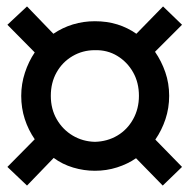

<svg xmlns="http://www.w3.org/2000/svg" viewBox="-20 -543 589 597"><path d="M64 34 3 -24 88 -110Q68 -139 57 -173Q46 -207 46 -245Q46 -282 57.5 -317Q69 -352 88 -380L3 -466L64 -523L146 -438Q174 -457 206.5 -467Q239 -477 275 -477Q313 -477 345 -467Q377 -457 404 -438L487 -523L546 -466L462 -382Q482 -353 494 -318.5Q506 -284 506 -245Q506 -207 494.5 -172.5Q483 -138 463 -109L546 -24L486 34L403 -51Q377 -33 344 -22.5Q311 -12 275 -12Q241 -12 207.5 -22Q174 -32 147 -52ZM275 -102Q314 -103 345 -121.5Q376 -140 394 -172.5Q412 -205 412 -245Q412 -286 394 -318Q376 -350 345 -369Q314 -388 275 -387Q237 -387 205.5 -368.5Q174 -350 156 -318Q138 -286 138 -245Q138 -204 156.5 -172Q175 -140 206 -121.5Q237 -103 275 -102Z"/></svg>

Font: Nunito Sans 7pt SemiCondensed
Style: Bold
Weight: 700
Width: 4
Designer: Vernon Adams
Foundry: Vernon Adams
Version: Version 3.101;gftools[0.9.27]